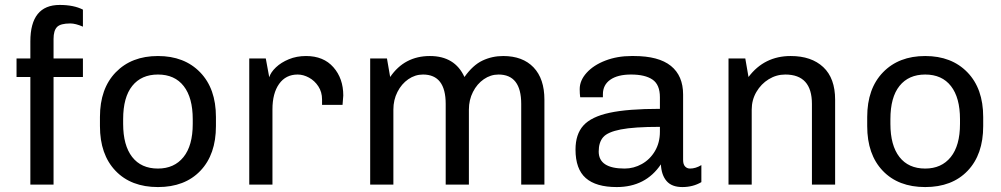

<svg xmlns="http://www.w3.org/2000/svg" viewBox="-20 -748 4056 778"><path d="M316 -709V-640Q286 -653 265 -653Q225 -653 211 -638.5Q197 -624 197 -590V-511H316V-436H197V0H103V-436H47V-511H103V-580Q103 -728 222 -728Q279 -728 316 -709Z M855 -274V-237Q855 -122 792 -56Q729 10 620 10Q511 10 448 -56Q385 -122 385 -237V-274Q385 -389 449 -455Q513 -521 620 -521Q727 -521 791 -455Q855 -389 855 -274ZM479 -265V-246Q479 -159 515.5 -112Q552 -65 620 -65Q686 -65 723.5 -111.5Q761 -158 761 -246V-265Q761 -352 724.5 -399Q688 -446 620 -446Q553 -446 516 -400Q479 -354 479 -265Z M1371 -361 1368 -323H1285V-345Q1285 -375 1270 -398Q1255 -421 1232 -433.5Q1209 -446 1186 -446Q1138 -446 1111 -408Q1084 -370 1084 -305V0H990V-511H1057L1071 -435Q1077 -455 1098 -475Q1119 -495 1150.5 -508Q1182 -521 1220 -521Q1291 -521 1331 -475.5Q1371 -430 1371 -361Z M2186 -344V0H2092V-327Q2092 -446 2000 -446Q1968 -446 1940.5 -427Q1913 -408 1896.5 -375.5Q1880 -343 1880 -304V0H1786V-327Q1786 -446 1694 -446Q1662 -446 1634.5 -427Q1607 -408 1590.5 -375.5Q1574 -343 1574 -304V0H1480V-511H1548L1561 -436Q1619 -521 1722 -521Q1823 -521 1862 -436Q1896 -484 1935 -502.5Q1974 -521 2019 -521Q2098 -521 2142 -475Q2186 -429 2186 -344Z M2748 -365V-100Q2748 -82 2756 -73.5Q2764 -65 2776 -65Q2799 -65 2822 -79V-10Q2788 10 2745 10Q2702 10 2681 -14.5Q2660 -39 2658 -82Q2596 10 2479 10Q2395 10 2353.5 -26.5Q2312 -63 2312 -142Q2312 -204 2344 -239.5Q2376 -275 2450 -291Q2524 -307 2654 -307V-354Q2654 -405 2624 -425.5Q2594 -446 2537 -446Q2483 -446 2453 -425Q2423 -404 2423 -366V-354H2331Q2329 -368 2329 -387Q2329 -422 2357 -453Q2385 -484 2433 -502.5Q2481 -521 2539 -521H2548Q2649 -521 2698.5 -481Q2748 -441 2748 -365ZM2406 -134Q2406 -65 2511 -65Q2548 -65 2581 -83.5Q2614 -102 2634 -136Q2654 -170 2654 -214V-234Q2549 -234 2495.5 -223.5Q2442 -213 2424 -192Q2406 -171 2406 -134Z M3364 -344V0H3270V-327Q3270 -446 3162 -446Q3126 -446 3095 -427Q3064 -408 3045 -375.5Q3026 -343 3026 -304V0H2932V-511H3000L3013 -436Q3077 -521 3184 -521Q3268 -521 3316 -476Q3364 -431 3364 -344Z M3964 -274V-237Q3964 -122 3901 -56Q3838 10 3729 10Q3620 10 3557 -56Q3494 -122 3494 -237V-274Q3494 -389 3558 -455Q3622 -521 3729 -521Q3836 -521 3900 -455Q3964 -389 3964 -274ZM3588 -265V-246Q3588 -159 3624.5 -112Q3661 -65 3729 -65Q3795 -65 3832.5 -111.5Q3870 -158 3870 -246V-265Q3870 -352 3833.5 -399Q3797 -446 3729 -446Q3662 -446 3625 -400Q3588 -354 3588 -265Z"/></svg>

Font: Chivo
Style: Regular
Weight: 400
Designer: Hector Gatti
Foundry: Omnibus-Type
Version: Version 1.003